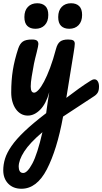

<svg xmlns="http://www.w3.org/2000/svg" viewBox="-21 -709 629 1181"><path d="M197 -532Q165 -532 147 -549.5Q129 -567 129 -604Q129 -644 150.5 -666.5Q172 -689 208 -689Q240 -689 258 -671.5Q276 -654 276 -617Q276 -577 254.5 -554.5Q233 -532 197 -532ZM405 -532Q373 -532 355 -549.5Q337 -567 337 -604Q337 -644 358.5 -666.5Q380 -689 416 -689Q448 -689 466 -671.5Q484 -654 484 -617Q484 -577 462.5 -554.5Q441 -532 405 -532ZM560 -221Q573 -221 580.5 -208.5Q588 -196 588 -177Q588 -154 581 -141Q574 -128 559 -118L367 8Q348 112 323 192.5Q298 273 267 333Q205 452 111 452Q60 452 29.5 420.5Q-1 389 -1 338Q-1 303 10 267Q21 231 50 189Q79 147 130.5 98Q182 49 263 -13L266 -36Q268 -55 272.5 -81Q277 -107 282 -142Q262 -70 226 -34Q190 2 150 2Q127 2 108.5 -8.5Q90 -19 76.5 -38Q63 -57 55.5 -83Q48 -109 48 -140Q48 -215 58 -277.5Q68 -340 91 -410Q101 -440 119 -453Q137 -466 176 -466Q198 -466 206.5 -459Q215 -452 215 -438Q215 -434 212.5 -420.5Q210 -407 204 -384Q199 -365 195 -348.5Q191 -332 188 -317Q180 -275 174 -238Q168 -201 168 -177Q168 -139 189 -139Q200 -139 216 -156Q232 -173 250 -207Q268 -241 287 -291.5Q306 -342 324 -410Q332 -440 348.5 -453Q365 -466 398 -466Q421 -466 430 -460Q439 -454 439 -440Q439 -427 432 -384.5Q425 -342 413 -268L387 -107Q425 -136 462.5 -163Q500 -190 537 -213Q549 -221 560 -221ZM122 355Q147 355 178 297Q209 239 240 104Q162 170 128 223Q94 276 94 316Q94 333 100.5 344Q107 355 122 355Z"/></svg>

Font: Lebkuchenwelt
Style: Regular
Weight: 400
Designer: Vernon Adams
Foundry: Gereon Berster
Version: Version 1.000;PS 001.001;hotconv 1.0.56 